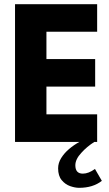

<svg xmlns="http://www.w3.org/2000/svg" viewBox="-20 -680 520 920"><path d="M359 220Q339.5 220 316 211.8Q292.5 203.5 275.5 183Q258.5 162.5 258.5 126.5Q258.5 101 273.2 77.2Q288 53.5 311 34Q334 14.5 360.5 0H52V-660H445.5V-528H202.5V-397H436V-265H202.5V-132H445.5V0H432Q396 23 370 52Q341 83 341 112Q341 152 377 152Q404.5 152 435 129.5L468 186.5Q425.5 220 359 220Z"/></svg>

Font: Lucymar Sans
Style: Bold
Weight: 700
Foundry: The League of Moveable Type (original font) / Main changes by Cristiano Sobral with portions from Mirco Monsees
Version: Version 2.001;August 30, 2020;FontCreator 13.0.0.2681 64-bit